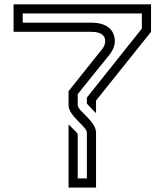

<svg xmlns="http://www.w3.org/2000/svg" viewBox="-20 -853 748 873"><path d="M458.3 -666.7C458.3 -654.2 454.2 -641.7 444.8 -630.2L291.7 -438.5V-375C291.7 -324.8 375 -278 375 -250V-41.7H333.3V-243.8C330.2 -249 321.9 -257.3 310.4 -268.8L291.7 -287.5V0H416.7V-250C416.7 -302.7 333.3 -348.2 333.3 -375V-425L480.2 -607.3C493.8 -626 502.1 -645.8 502.1 -664.6C502.1 -724 456.5 -750 395.8 -750H83.3V-791.7H625V-722.9L375 -409.4V-382.3C379.2 -377.1 386.5 -368.8 397.9 -357.3L416.7 -338.5V-395.8L666.7 -708.3V-833.3H41.7V-708.3H395.8C450 -708.3 458.3 -683.3 458.3 -666.7Z"/></svg>

Font: Sportrop
Style: Regular
Weight: 500
Version: Version 0.9